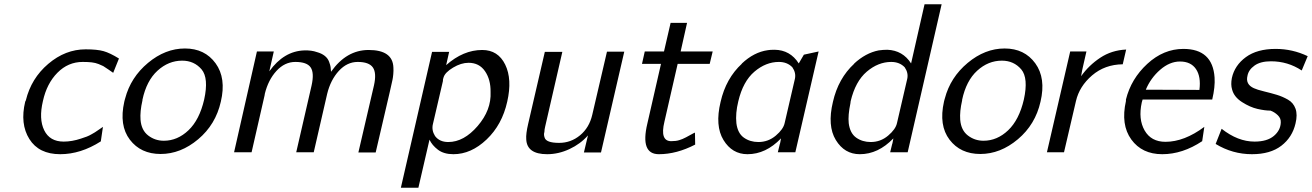

<svg xmlns="http://www.w3.org/2000/svg" viewBox="-20 -713 6143 899"><path d="M98 -237 101 -243Q126 -346 206 -414Q286 -482 381 -482Q435 -482 465 -473.5Q495 -465 537 -439L510 -372Q504 -376 487 -388Q470 -400 463.5 -403.5Q457 -407 442 -413Q427 -419 409.5 -421Q392 -423 367 -423Q299 -423 249 -372.5Q199 -322 181 -240Q161 -156 187 -103Q213 -50 278 -50Q317 -50 359 -64Q375 -69 386.5 -73.5Q398 -78 409 -84.5Q420 -91 424.5 -93.5Q429 -96 443 -106Q457 -116 462 -119L452 -51Q358 9 262 9Q162 9 117.5 -62Q73 -133 98 -237Z M562 -237Q563 -240 564 -245Q565 -250 566 -252Q592 -351 673 -418.5Q754 -486 846 -486Q939 -486 989.5 -416.5Q1040 -347 1014 -237Q990 -130 908 -61Q826 8 732 8Q639 8 588 -59Q537 -126 562 -237ZM647 -246V-243Q635 -191 638 -152Q642 -103 674 -78.5Q706 -54 747 -54Q811 -54 862.5 -103Q914 -152 936 -247Q958 -347 924 -388Q889 -429 833 -429Q769 -429 717.5 -382Q666 -335 647 -246Z M1076 0 1183 -472H1262L1241 -379Q1309 -474 1405 -477Q1439 -478 1464 -469Q1486 -463 1500.5 -451.5Q1515 -440 1521 -423.5Q1527 -407 1528 -399Q1529 -391 1530 -377Q1602 -479 1706 -479Q1819 -479 1822 -397Q1823 -382 1821.5 -366Q1820 -350 1818 -340.5Q1816 -331 1811 -309Q1806 -287 1804 -278L1739 1H1658L1731 -313Q1744 -371 1726 -397Q1708 -423 1655 -423Q1605 -423 1566.5 -381Q1528 -339 1512 -274L1449 0H1367L1439 -313Q1452 -372 1434.5 -397.5Q1417 -423 1363 -423Q1313 -423 1274.5 -381Q1236 -339 1220 -274Q1219 -271 1219 -267L1158 0Z M1857 166 2003 -470H2083L2069 -408Q2149 -479 2238 -479Q2312 -479 2345.5 -410.5Q2379 -342 2355 -237Q2331 -129 2258.5 -60Q2186 9 2103 9Q2058 9 2030.5 -12Q2003 -33 1991 -59L1939 166ZM2057 -351Q2057 -350 2055.5 -346Q2054 -342 2054 -340V-337V-334L2007 -132Q2000 -103 2017 -76Q2038 -48 2079 -48Q2152 -48 2216.5 -123Q2281 -198 2277 -282Q2278 -340 2251 -379.5Q2224 -419 2174 -419Q2139 -419 2101.5 -396.5Q2064 -374 2057 -351Z M2453 -133 2531 -470H2613L2533 -122Q2529 -106 2529 -95Q2525 -83 2530 -69Q2537 -44 2598 -44Q2653 -44 2696 -79.5Q2739 -115 2753 -175L2822 -471H2903L2794 1H2714L2733 -79Q2698 -39 2646.5 -15Q2595 9 2542 9Q2447 9 2444 -61Q2442 -86 2453 -133Z M2986 -414 2999 -472H3089L3120 -606H3197L3167 -472H3317L3303 -414H3153L3091 -143Q3069 -52 3123 -52Q3146 -52 3161 -57Q3175 -61 3192 -70Q3209 -79 3220.5 -85.5Q3232 -92 3234 -92Q3234 -82 3234.5 -63.5Q3235 -45 3235 -36Q3148 9 3065 9Q2977 9 3011 -134L3075 -414Z M3354 -236Q3379 -346 3454 -415H3453Q3510 -469 3575 -478Q3585 -480 3607 -480Q3680 -479 3720 -416L3744 -457L3813 -472L3704 0H3622L3631 -37Q3633 -42 3634 -49L3637 -65Q3566 9 3480 9Q3408 9 3367.5 -57.5Q3327 -124 3354 -236ZM3437 -239Q3423 -182 3428 -136Q3434 -89 3463 -68.5Q3492 -48 3531 -48Q3577 -48 3612.5 -78Q3648 -108 3654 -137L3702 -344Q3708 -372 3690 -398Q3666 -423 3627 -423Q3566 -423 3512.5 -377.5Q3459 -332 3437 -239Z M3880 -236Q3905 -346 3980 -415H3979Q4033 -465 4094 -477Q4115 -480 4135 -480Q4207 -477 4246 -416L4309 -693H4389L4230 0H4148L4157 -37Q4159 -42 4160 -49L4163 -65Q4092 9 4006 9Q3934 9 3893.5 -57.5Q3853 -124 3880 -236ZM3963 -239Q3962 -235 3962 -230Q3950 -173 3954 -136Q3960 -89 3989 -68.5Q4018 -48 4057 -48Q4103 -48 4138.5 -78Q4174 -108 4180 -137L4228 -344Q4234 -372 4216 -398Q4192 -423 4153 -423Q4092 -423 4038.5 -377.5Q3985 -332 3963 -239Z M4400 -237Q4401 -240 4402 -245Q4403 -250 4404 -252Q4430 -351 4511 -418.5Q4592 -486 4684 -486Q4777 -486 4827.5 -416.5Q4878 -347 4852 -237Q4828 -130 4746 -61Q4664 8 4570 8Q4477 8 4426 -59Q4375 -126 4400 -237ZM4485 -246V-243Q4473 -191 4476 -152Q4480 -103 4512 -78.5Q4544 -54 4585 -54Q4649 -54 4700.5 -103Q4752 -152 4774 -247Q4796 -347 4762 -388Q4727 -429 4671 -429Q4607 -429 4555.5 -382Q4504 -335 4485 -246Z M4882 0 4991 -472H5067L5051 -402Q5048 -388 5047 -384L5042 -356Q5078 -407 5131.5 -442.5Q5185 -478 5253 -481L5237 -412Q5153 -411 5093.5 -360Q5034 -309 5018 -240L4962 0Z M5252 -240V-247Q5276 -344 5352 -414Q5428 -484 5521 -484Q5658 -484 5667 -350Q5670 -306 5656 -247H5330Q5329 -245 5328 -240Q5327 -235 5326 -233Q5309 -155 5339.5 -102Q5370 -49 5437 -49Q5525 -49 5619 -119L5609 -52Q5517 9 5422 9Q5327 9 5277 -60Q5227 -129 5252 -240ZM5345 -293 5596 -292Q5604 -354 5580 -389.5Q5556 -425 5505 -425Q5457 -425 5412.5 -386.5Q5368 -348 5345 -293Z M5672 -39 5700 -110Q5776 -50 5854 -50Q5913 -50 5944.5 -76.5Q5976 -103 5977 -140Q5978 -159 5963 -173.5Q5948 -188 5929 -195Q5903 -195 5868 -203Q5833 -211 5795.5 -235Q5758 -259 5749 -294Q5742 -317 5748 -348Q5761 -407 5813.5 -445.5Q5866 -484 5953 -484Q6032 -484 6103 -450L6075 -383Q6010 -426 5931 -426Q5882 -426 5854 -406Q5826 -386 5821 -358Q5811 -318 5851 -300Q5866 -293 5899 -285Q5932 -277 5958.5 -269Q5985 -261 6010.5 -246.5Q6036 -232 6046 -204Q6056 -176 6046 -135Q6031 -70 5979.5 -30.5Q5928 9 5842 9Q5751 9 5672 -39Z"/></svg>

Font: Coval
Style: Light Italic
Weight: 300
Foundry: Context Ltd
Version: Version 001.000